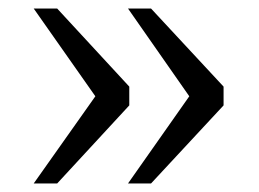

<svg xmlns="http://www.w3.org/2000/svg" viewBox="-20 -500 606 450"><path d="M449 -238 280 -480H334L504 -297V-253L334 -70H280L448 -309ZM229 -238 59 -480H114L283 -297V-253L114 -70H59L228 -309Z"/></svg>

Font: Roboto Serif Light
Style: Regular
Weight: 300
Designer: Greg Gazdowicz
Foundry: Commercial Type
Version: Version 1.008